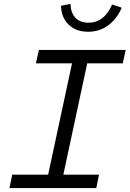

<svg xmlns="http://www.w3.org/2000/svg" viewBox="-20 -953 657 973"><path d="M28 0 42 -68H224L345 -632H162L177 -700H617L602 -632H422L301 -68H482L468 0ZM427 -792Q366 -792 328.5 -827.5Q291 -863 289 -924L337 -933Q339 -887 362.5 -862.5Q386 -838 429 -838Q508 -838 548 -930L597 -914Q572 -856 527.5 -824Q483 -792 427 -792Z"/></svg>

Font: Red Hat Mono
Style: Italic
Weight: 300
Italic angle: -12°
Monospace: yes
Designer: Pentagram, MCKL
Foundry: Pentagram, MCKL
Version: Version 1.023